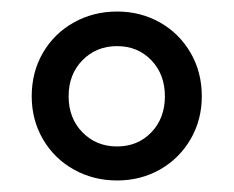

<svg xmlns="http://www.w3.org/2000/svg" viewBox="-20 -730 406 333"><path d="M35 -563Q35 -605 54.5 -638.5Q74 -672 108 -691Q142 -710 183 -710Q224 -710 257.5 -691Q291 -672 310.5 -638.5Q330 -605 330 -563Q330 -522 310.5 -488.5Q291 -455 257.5 -436Q224 -417 183 -417Q142 -417 108 -436Q74 -455 54.5 -488.5Q35 -522 35 -563ZM266 -563Q266 -601 242.5 -625.5Q219 -650 183 -650Q147 -650 123 -625.5Q99 -601 99 -563Q99 -525 123 -500.5Q147 -476 183 -476Q219 -476 242.5 -500.5Q266 -525 266 -563Z"/></svg>

Font: wassup Sans
Style: Medium
Weight: 600
Version: Version 2.001